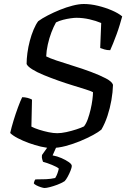

<svg xmlns="http://www.w3.org/2000/svg" viewBox="-20 -740 643 960"><path d="M236 0Q214 0 184 -7Q154 -14 124 -25Q94 -36 69 -49Q44 -62 31 -75Q37 -102 47.5 -136.5Q58 -171 70 -203.5Q82 -236 91 -254Q105 -254 118 -250.5Q131 -247 140 -242L137 -107Q152 -99 175.5 -91.5Q199 -84 223 -79Q247 -74 266 -74Q286 -74 311.5 -79.5Q337 -85 361.5 -93Q386 -101 400 -108Q411 -122 419 -144.5Q427 -167 433 -192.5Q439 -218 442 -241.5Q445 -265 445 -279Q434 -285 407 -293.5Q380 -302 344 -313Q308 -324 270 -337.5Q232 -351 198 -365Q164 -379 141 -393.5Q118 -408 113 -420Q113 -445 117 -475Q121 -505 129 -535.5Q137 -566 148 -592Q159 -618 171 -634Q190 -648 219 -663Q248 -678 280 -691Q312 -704 343.5 -712Q375 -720 399 -720Q433 -720 470 -711Q507 -702 539.5 -688Q572 -674 591 -658Q586 -640 579 -616.5Q572 -593 563 -568.5Q554 -544 545.5 -523Q537 -502 531 -489Q514 -489 501.5 -493Q489 -497 481 -500L486 -625Q460 -636 427.5 -643.5Q395 -651 362 -651Q351 -651 333 -648.5Q315 -646 295.5 -641Q276 -636 260 -628Q248 -607 237 -578Q226 -549 219 -517.5Q212 -486 211 -458Q226 -450 262.5 -437.5Q299 -425 345 -411Q391 -397 435 -380.5Q479 -364 509.5 -348Q540 -332 545 -316Q544 -279 537 -239Q530 -199 517.5 -161Q505 -123 487 -92Q473 -80 445.5 -65Q418 -50 382 -35Q346 -20 308.5 -10Q271 0 236 0ZM203 200Q197 200 184.5 196Q172 192 161.5 186.5Q151 181 149 176Q152 168 152 166Q152 164 157 157Q186 157 210 156Q234 155 256 150Q263 139 267.5 126Q272 113 274 103Q266 95 240 84.5Q214 74 195 69Q194 65 191 56Q188 47 190 35Q201 20 215.5 -1Q230 -22 242 -37H276L243 37Q266 41 287.5 50.5Q309 60 324 70.5Q339 81 339 90Q339 97 333 112.5Q327 128 318.5 143.5Q310 159 303 166Q287 176 267 183.5Q247 191 229.5 195.5Q212 200 203 200Z"/></svg>

Font: Texturina Medium 12pt
Style: Italic
Weight: 400
Italic angle: -11°
Version: Version 1.002